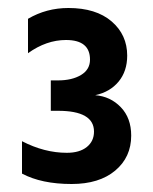

<svg xmlns="http://www.w3.org/2000/svg" viewBox="-20 -848 383 480"><path d="M308 -509Q308 -455 268 -421.5Q228 -388 159 -388Q84 -388 35 -414V-495Q91 -466 147 -466Q179 -466 197 -480.5Q215 -495 215 -519Q215 -571 125 -571H107V-647H125Q160 -647 182.5 -660.5Q205 -674 205 -699Q205 -748 145 -748Q96 -748 50 -715V-801Q96 -828 151 -828Q220 -828 259 -794.5Q298 -761 298 -709Q298 -670 276.5 -644Q255 -618 218 -610Q256 -607 282 -580Q308 -553 308 -509Z"/></svg>

Font: Hind Madurai SemiBold
Style: Regular
Weight: 600
Designer: Jyotish Sonowal
Foundry: Indian Type Foundry
Version: Version 1.001;PS 1.0;hotconv 1.0.86;makeotf.lib2.5.63406; tt